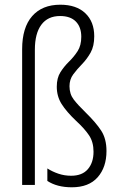

<svg xmlns="http://www.w3.org/2000/svg" viewBox="-20 -785 509 815"><path d="M380 -631Q380 -589 364.5 -561.5Q349 -534 328 -512.5Q307 -491 291 -469.5Q275 -448 275 -419Q275 -386 293 -362.5Q311 -339 344 -307Q387 -265 409.5 -230.5Q432 -196 432 -144Q432 -75 394.5 -32.5Q357 10 285 10Q222 10 181 -17V-70Q203 -56 228.5 -47.5Q254 -39 282 -39Q329 -39 353 -67Q377 -95 377 -141Q377 -182 358 -210.5Q339 -239 303 -272Q262 -311 241.5 -343.5Q221 -376 221 -417Q221 -454 236.5 -478.5Q252 -503 273 -523.5Q294 -544 309.5 -568Q325 -592 325 -629Q325 -670 302 -693.5Q279 -717 235 -717Q183 -717 155.5 -680Q128 -643 128 -574V0H74V-576Q74 -668 116.5 -716.5Q159 -765 236 -765Q304 -765 342 -729Q380 -693 380 -631Z"/></svg>

Font: Noto Sans Georgian Condensed Light
Style: Regular
Weight: 300
Width: 3
Designer: Monotype Design Team, Akaki Razmadze
Foundry: Google LLC
Version: Version 2.005; ttfautohint (v1.8.4.7-5d5b)